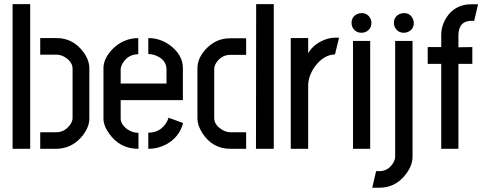

<svg xmlns="http://www.w3.org/2000/svg" viewBox="-20 -710 2311 916"><path d="M40 0V-690.4H124V0ZM171.9 0V-79.1H249Q287.1 -79.1 313.5 -113.3Q326.2 -130.9 326.2 -146.5V-382.8Q326.2 -412.1 293.9 -434.6Q272.5 -449.2 250 -449.2H171.9V-528.3H250Q328.1 -528.3 377 -462.9Q405.3 -424.8 406.2 -386.7V-144.5Q406.2 -99.6 367.2 -54.7Q319.3 -1 248 0Z M473.6 -144.5V-386.7Q474.6 -431.6 516.6 -475.6Q567.4 -527.3 639.6 -528.3V-451.2Q592.8 -451.2 566.4 -410.2Q555.7 -392.6 555.7 -377.9V-311.5H774.4V-377.9Q774.4 -421.9 729.5 -442.4Q709 -452.1 687.5 -452.1V-528.3Q754.9 -528.3 807.6 -480.5Q851.6 -438.5 852.5 -387.7V-232.4H555.7V-144.5Q555.7 -117.2 586.9 -93.8Q612.3 -76.2 640.6 -76.2V0Q551.8 0 501 -72.3Q473.6 -110.4 473.6 -144.5ZM687.5 0V-77.1Q746.1 -77.1 775.4 -127.9Q781.2 -138.7 784.2 -148.4L853.5 -123Q835.9 -55.7 773.4 -21.5Q733.4 0 687.5 0Z M921.9 -144.5V-385.7Q922.9 -438.5 969.7 -483.4Q1015.6 -527.3 1077.1 -527.3H1154.3V-448.2H1078.1Q1038.1 -448.2 1012.7 -412.1Q1002 -395.5 1002 -380.9V-146.5Q1002 -115.2 1037.1 -92.8Q1057.6 -79.1 1079.1 -79.1H1154.3V0H1080.1Q993.2 0 945.3 -75.2Q921.9 -112.3 921.9 -144.5ZM1201.2 0 1202.1 -690.4H1286.1V0Z M1367.2 0V-528.3H1450.2V-456.1Q1475.6 -499 1526.4 -519.5Q1553.7 -530.3 1580.1 -530.3H1597.7L1578.1 -450.2Q1524.4 -449.2 1482.4 -392.6Q1450.2 -347.7 1450.2 -299.8V0Z M1657.2 -600.6Q1657.2 -630.9 1685.5 -643.6Q1695.3 -647.5 1705.1 -647.5Q1734.4 -647.5 1748 -620.1Q1752 -610.4 1752 -600.6Q1752 -571.3 1724.6 -557.6Q1714.8 -553.7 1705.1 -553.7Q1674.8 -553.7 1661.1 -581.1Q1657.2 -590.8 1657.2 -600.6ZM1664.1 0V-514.6H1746.1V0Z M1865.2 -514.6H1948.2V37.1Q1948.2 84 1909.2 129.9Q1862.3 184.6 1793 185.5H1755.9L1774.4 106.4H1793.9Q1834 104.5 1856.4 66.4Q1865.2 50.8 1865.2 37.1ZM1859.4 -600.6Q1859.4 -630.9 1887.7 -643.6Q1897.5 -647.5 1907.2 -647.5Q1938.5 -647.5 1950.2 -618.2Q1954.1 -610.4 1954.1 -600.6Q1954.1 -569.3 1925.8 -557.6Q1917 -553.7 1907.2 -553.7Q1877 -553.7 1863.3 -581.1Q1859.4 -590.8 1859.4 -600.6Z M2020.5 -405.3V-485.4H2085V-542Q2085 -596.7 2121.1 -641.6Q2161.1 -688.5 2224.6 -689.5H2260.7L2242.2 -610.4H2223.6Q2168 -607.4 2167 -542V-484.4L2233.4 -485.4V-405.3H2167V0H2085V-405.3Z"/></svg>

Font: Post No Bills Jaffna SemiBold
Style: Regular
Weight: 600
Designer: Kosala Senevirathne, Siva Puranthara, Lasantha Premarathna, Tharique Azeez
Foundry: Mooniak
Version: Version 1.220 ; ttfautohint (v1.6)